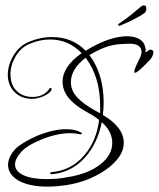

<svg xmlns="http://www.w3.org/2000/svg" viewBox="-20 -631 591 715"><path d="M156 64Q89 64 48 41Q10 18 10 -17Q10 -46 37 -76Q60 -99 115 -124Q178 -150 227 -150Q259 -150 281 -138Q285 -137 285 -134Q285 -131 280 -131Q275 -131 272 -132Q259 -135 241 -135Q192 -135 133 -111Q78 -88 58 -64Q36 -39 36 -19Q36 7 67.5 21.5Q99 36 153 36Q171 36 190.5 34.5Q210 33 230 29Q309 17 355 -20Q398 -54 398 -99Q398 -142 359 -176Q351 -136 335.5 -103.5Q320 -71 297 -45Q246 12 171 18Q168 18 167 14Q167 11 171 10Q246 4 294 -53Q339 -105 349 -184Q336 -195 319 -205Q270 -231 248 -253Q213 -286 213 -327Q213 -383 284 -433Q235 -484 166 -484Q127 -484 86 -466Q56 -452 37.5 -420Q19 -388 19 -354Q19 -326 31 -306Q55 -270 101 -270Q144 -270 165 -302Q167 -304 169 -304Q172 -303 172 -300Q172 -287 143 -273Q119 -263 100 -263Q49 -263 23 -302Q9 -324 9 -352Q9 -388 29.5 -423Q50 -458 83 -473Q128 -493 173 -493Q250 -493 299 -442Q375 -489 436 -495Q440 -496 443.5 -496Q447 -496 451 -496Q515 -496 522 -450Q524 -448 522 -443L521 -438Q521 -435 523 -437L538 -446H540Q551 -446 551 -436Q551 -424 540 -410Q493 -360 483 -360Q480 -360 480 -364Q480 -374 499 -411Q507 -427 507 -437Q507 -471 454 -468L434 -467Q401 -466 371 -454.5Q341 -443 313 -426Q366 -355 366 -249Q366 -226 363 -203Q441 -157 441 -99Q441 -46 373 2Q308 46 229 58Q190 64 156 64ZM353 -236Q353 -344 299 -416Q244 -374 244 -325Q244 -294 267 -269Q290 -244 333 -220L353 -209ZM424 -535Q420 -535 420 -537Q420 -542 423 -543Q450 -561 469 -576.5Q488 -592 502 -604Q509 -611 516 -611Q525 -611 525 -599Q525 -589 519 -583Q502 -571 480.5 -560Q459 -549 433 -538Q427 -535 424 -535Z"/></svg>

Font: Passions Conflict
Style: Regular
Weight: 400
Designer: Robert E. Leuschke
Foundry: Robert E. Leuschke
Version: Version 1.010; ttfautohint (v1.8.3)